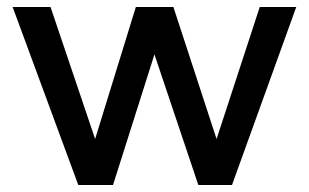

<svg xmlns="http://www.w3.org/2000/svg" viewBox="-20 -523 880 547"><path d="M203 4 16 -503H124L251 -127L367 -503H474L597 -127L720 -503H824L641 4H545L420 -368L302 4Z"/></svg>

Font: REM
Style: Regular
Weight: 400
Designer: Octavio Pardo
Foundry: Ashler Design
Version: Version 1.005;gftools[0.9.28]